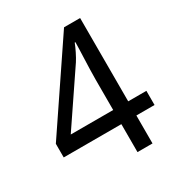

<svg xmlns="http://www.w3.org/2000/svg" viewBox="-170 -835 891 952"><g transform="rotate(-30 275.5 -359.0)"><path d="M341 -160H11V-238L335 -718H427V-241H531V-160H427V0H341ZM341 -241V-415Q341 -442 342 -472Q343 -502 344 -531Q345 -560 346 -585Q347 -610 347 -626H343Q336 -607 323 -581Q310 -555 299 -538L98 -241Z"/></g></svg>

Font: umalayalam15
Style: Book
Weight: 400
Designer: Jelle Bosma - Monotype Design Team
Foundry: Monotype Imaging Inc.
Version: Version 2.003